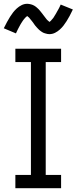

<svg xmlns="http://www.w3.org/2000/svg" viewBox="-35 -992 404 1012"><path d="M287 0H46V-70H128V-665H46V-735H287V-665H206V-70H287ZM225 -812Q220 -812 215 -813Q210 -814 205 -815.5Q200 -817 195.5 -818.5Q191 -820 187 -823Q183 -826 179 -828.5Q175 -831 171.5 -834.5Q168 -838 164.5 -841.5Q161 -845 157.5 -849Q154 -853 151 -856.5Q148 -860 145.5 -864Q143 -868 140 -872Q137 -876 133.5 -880.5Q130 -885 126.5 -889Q123 -893 120.5 -896.5Q118 -900 113 -903.5Q108 -907 108 -909H110Q110 -908 106.5 -906Q103 -904 100.5 -901Q98 -898 95.5 -895.5Q93 -893 91.5 -891Q90 -889 88.5 -887Q87 -885 85.5 -883Q84 -881 82.5 -878.5Q81 -876 79 -873Q77 -870 75.5 -867.5Q74 -865 72 -861.5Q70 -858 68.5 -855Q67 -852 65 -848.5Q63 -845 61 -841Q59 -837 57 -833Q55 -829 53 -824.5Q51 -820 49 -816L-15 -843Q-6 -861 2 -876Q10 -891 18 -903.5Q26 -916 34 -926.5Q42 -937 53.5 -947.5Q65 -958 79 -965Q93 -972 109 -972Q114 -972 119 -971Q124 -970 128.5 -969Q133 -968 137.5 -966Q142 -964 146.5 -961.5Q151 -959 154.5 -956Q158 -953 161.5 -950Q165 -947 169 -943Q173 -939 176 -935Q179 -931 182 -927.5Q185 -924 188 -920Q191 -916 194 -912Q197 -908 200.5 -903.5Q204 -899 207 -895Q210 -891 213 -887.5Q216 -884 221 -880.5Q226 -877 226 -876H224L228 -878Q231 -880 233.5 -883Q236 -886 238.5 -889Q241 -892 242.5 -893.5Q244 -895 245.5 -897Q247 -899 248.5 -901.5Q250 -904 251.5 -906.5Q253 -909 254.5 -911.5Q256 -914 258 -917Q260 -920 261.5 -923Q263 -926 265 -929.5Q267 -933 269 -936.5Q271 -940 273 -943.5Q275 -947 277 -951Q279 -955 281 -959.5Q283 -964 285 -968L349 -942Q340 -923 332 -908Q324 -893 316 -880.5Q308 -868 300 -857.5Q292 -847 280.5 -836.5Q269 -826 255 -819Q241 -812 225 -812Z"/></svg>

Font: Huly
Style: Regular
Weight: 400
Designer: Belleve Invis
Foundry: Belleve Invis
Version: Version 33.2.5; ttfautohint (v1.8.4)